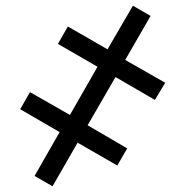

<svg xmlns="http://www.w3.org/2000/svg" viewBox="-20 -650 649 673"><path d="M287.1 -210.9 425.8 -129.9 391.1 -69.8 252 -149.9 164.1 2.9 101.1 -33.2 189 -187 50.8 -267.1 85 -327.1 225.1 -247.1 321.8 -416 183.1 -496.1 217.8 -557.1 356.9 -477.1 445.8 -629.9 507.8 -594.2 418.9 -439.9 559.1 -359.9 522.9 -299.8 384.8 -379.9Z"/></svg>

Font: Droids
Style: b
Weight: 700
Foundry: Ascender Corporation
Version: Version 1.00 build 113